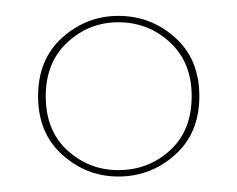

<svg xmlns="http://www.w3.org/2000/svg" viewBox="-20 -654 300 243"><path d="M129.8 -430.6Q89.5 -430.6 58.9 -458.1Q28.2 -485.5 28.2 -532.3Q28.2 -579 58.9 -606.5Q89.5 -633.9 129.8 -633.9Q171 -633.9 201.6 -606.5Q232.3 -579 232.3 -532.3Q232.3 -485.5 201.6 -458.1Q171 -430.6 129.8 -430.6ZM129.8 -438.7Q167.7 -438.7 195.2 -463.7Q222.6 -488.7 222.6 -532.3Q222.6 -575 195.2 -600.4Q167.7 -625.8 129.8 -625.8Q92.7 -625.8 65.3 -600.4Q37.9 -575 37.9 -532.3Q37.9 -488.7 65.3 -463.7Q92.7 -438.7 129.8 -438.7Z"/></svg>

Font: Playfair 144pt SemiCondensed
Style: Bold
Weight: 700
Width: 4
Designer: Claus Eggers Sørensen
Foundry: Claus Eggers Sørensen
Version: Version 2.203